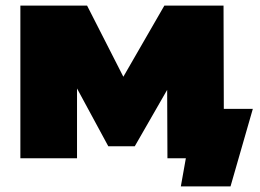

<svg xmlns="http://www.w3.org/2000/svg" viewBox="-20 -567 932 688"><path d="M886 -177 806 101H628L646 0H580L579 -245L463 -43H368L256 -250V0H53V-547H292L422 -292L569 -547H781L782 -177Z"/></svg>

Font: Montserrat Alternates Black
Style: Regular
Weight: 900
Designer: Julieta Ulanovsky
Foundry: Julieta Ulanovsky
Version: Version 7.200